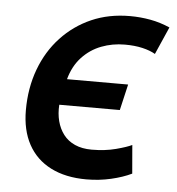

<svg xmlns="http://www.w3.org/2000/svg" viewBox="-45 -577 581 632"><g transform="rotate(5 246.0 -261.0)"><path d="M263 13Q194 13 145 -12Q96 -37 70.5 -84Q45 -131 45 -197Q45 -270 68 -332Q91 -394 133.5 -439.5Q176 -485 233 -510Q290 -535 360 -535Q394 -535 427 -529Q460 -523 492 -509L452 -418Q435 -428 409.5 -434Q384 -440 351 -440Q310 -440 273.5 -426Q237 -412 210 -383Q183 -354 171 -310H373L353 -224H153Q153 -224 153 -224Q153 -224 153 -224Q151 -195 157.5 -170Q164 -145 178.5 -126Q193 -107 216.5 -96.5Q240 -86 272 -86Q316 -86 352 -95.5Q388 -105 404 -113L412 -19Q383 -5 344 4Q305 13 263 13Z"/></g></svg>

Font: Ubuntu Sans SemiBold
Style: Italic
Weight: 600
Italic angle: -13.5°
Designer: Dalton Maag Ltd
Foundry: Dalton Maag Ltd
Version: Version 1.006